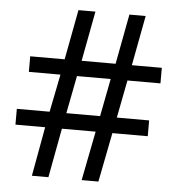

<svg xmlns="http://www.w3.org/2000/svg" viewBox="-52 -762 749 811"><g transform="rotate(5 323.0 -357.0)"><path d="M480 -436 449 -276H586V-209H436L395 0H324L365 -209H222L183 0H113L151 -209H25V-276H164L196 -436H62V-502H208L248 -714H320L280 -502H424L464 -714H533L493 -502H620V-436ZM235 -276H378L409 -436H266Z"/></g></svg>

Font: Noto Sans Ambassadori
Style: Regular
Weight: 400
Designer: Monotype Design Team
Foundry: Monotype Imaging Inc.
Version: Version 2.013